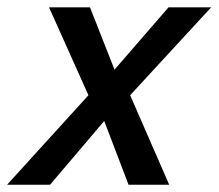

<svg xmlns="http://www.w3.org/2000/svg" viewBox="-62 -508 601 528"><path d="M-42.5 0 181.2 -246.1 72.8 -487.8H185.5L252.9 -316.4L401.4 -487.8H518.6L295.9 -246.1L403.3 0H291.5L224.6 -175.3L75.7 0Z"/></svg>

Font: Acari Sans Medium
Style: Italic
Weight: 500
Italic angle: -13°
Designer: Alfredo Marco Pradil and Stefan Peev
Foundry: Hanken Design Co.
Version: Version 1.045